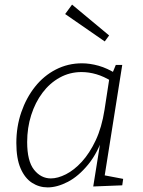

<svg xmlns="http://www.w3.org/2000/svg" viewBox="-20 -807 622 834"><path d="M187 7Q150 7 119 -13Q88 -33 69.5 -75.5Q51 -118 51 -186Q51 -257 72.5 -319.5Q94 -382 132 -430Q170 -478 222.5 -505Q275 -532 336 -532Q370 -532 408 -521.5Q446 -511 487 -485L467 -486L483 -525H511L431 -21L415 -49L515 -30L511 -2L385 3L419 -209L432 -226Q406 -145 363.5 -93Q321 -41 274.5 -17Q228 7 187 7ZM201 -32Q231 -32 266.5 -50Q302 -68 335.5 -104.5Q369 -141 395.5 -197Q422 -253 434 -330L456 -473L465 -454Q431 -475 398.5 -484.5Q366 -494 334 -494Q283 -494 239.5 -470Q196 -446 164.5 -404Q133 -362 115.5 -307Q98 -252 98 -190Q98 -107 128 -69.5Q158 -32 201 -32ZM293 -787 454 -653 435 -627 263 -746Z"/></svg>

Font: Bitter Thin Light
Style: Italic
Weight: 300
Italic angle: -9°
Version: Version 2.002